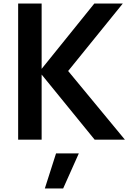

<svg xmlns="http://www.w3.org/2000/svg" viewBox="-20 -785 724 1079"><path d="M214 -366V0H82V-765H214V-398L510 -765H670L363 -386L682 0H512ZM295 77H423L335 274H232Z"/></svg>

Font: Application Semibold
Style: Regular
Weight: 600
Designer: Wei Huang
Foundry: Wei Huang
Version: Version 0.012